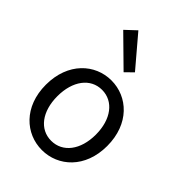

<svg xmlns="http://www.w3.org/2000/svg" viewBox="-252 -985 1111 1111"><g transform="rotate(45 303.0 -429.5)"><path d="M303 13C436 13 554 -91 554 -271C554 -452 436 -557 303 -557C170 -557 52 -452 52 -271C52 -91 170 13 303 13ZM303 -63C209 -63 146 -146 146 -271C146 -396 209 -480 303 -480C397 -480 461 -396 461 -271C461 -146 397 -63 303 -63ZM319 -640 366 -686 208 -872 144 -812Z"/></g></svg>

Font: Source Han Sans JP
Style: Regular
Weight: 400
Designer: Ryoko NISHIZUKA 西塚涼子 (kana, bopomofo & ideographs); Paul D. Hunt (Latin, Greek & Cyrillic); Sandoll Communications 산돌커뮤니
Foundry: Adobe
Version: Version 2.004;hotconv 1.0.118;makeotfexe 2.5.65603